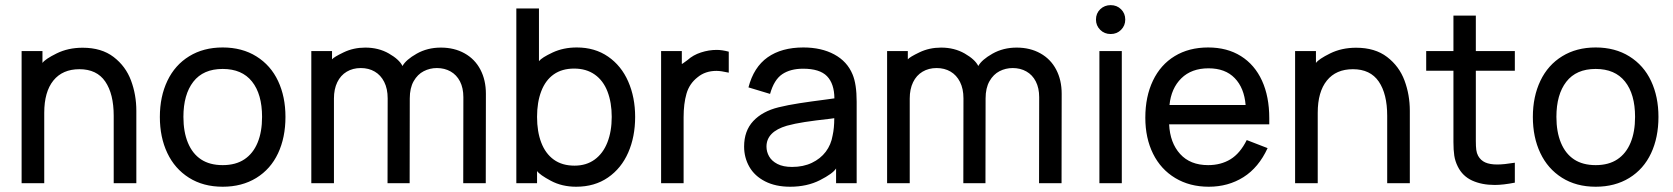

<svg xmlns="http://www.w3.org/2000/svg" viewBox="-20 -690 6388 733"><path d="M500.5 9.3H414.1V-248Q414.1 -331.5 381.8 -378.7Q349.6 -425.8 283.2 -425.8Q218.8 -425.8 183.8 -382.6Q148.9 -339.4 148.9 -259.3V9.3H62.5V-495.1H142.1V-449.7Q152.3 -464.4 196.3 -486.1Q240.2 -507.8 295.4 -507.8Q367.7 -507.8 413.8 -472.4Q460 -437 480.2 -382.6Q500.5 -328.1 500.5 -267.1Z M830.1 22.9Q755.9 22.9 701.4 -11.5Q647 -45.9 618.7 -106Q590.3 -166 590.3 -243.7Q590.3 -321.3 619.1 -381.6Q647.9 -441.9 702.4 -475.3Q756.8 -508.8 830.1 -508.8Q904.3 -508.8 959 -474.6Q1013.7 -440.4 1041.7 -380.6Q1069.8 -320.8 1069.8 -243.7Q1069.8 -165 1041.5 -104.7Q1013.2 -44.4 958.5 -10.7Q903.8 22.9 830.1 22.9ZM830.1 -59.6Q879.9 -59.6 913.1 -81.8Q946.3 -104 963.4 -145.3Q980.5 -186.5 980.5 -243.7Q980.5 -330.6 942.1 -378.7Q903.8 -426.8 830.1 -426.8Q755.9 -426.8 718 -377.9Q680.2 -329.1 680.2 -243.7Q680.2 -186.5 697.5 -144.8Q714.8 -103 747.8 -81.3Q780.8 -59.6 830.1 -59.6Z M1834.5 9.3H1748.5L1749 -318.8Q1749 -354 1736.1 -379.2Q1723.1 -404.3 1700.2 -417.2Q1677.2 -430.2 1647.9 -430.2Q1621.1 -430.2 1597.7 -418.2Q1574.2 -406.2 1559.3 -380.1Q1544.4 -354 1544.4 -314L1543.9 9.3H1459.5L1460 -314.5Q1460 -351.1 1446.8 -377.2Q1433.6 -403.3 1410.6 -416.7Q1387.7 -430.2 1357.4 -430.2Q1327.1 -430.2 1303.7 -416.3Q1280.3 -402.3 1267.6 -376Q1254.9 -349.6 1254.9 -314V9.3H1168.5V-495.1H1247.6V-463.4Q1254.4 -472.2 1292 -490.2Q1329.6 -508.3 1374.5 -508.3Q1425.3 -508.3 1464.8 -485.6Q1504.4 -462.9 1516.6 -438Q1529.8 -461.9 1570.8 -485.1Q1611.8 -508.3 1663.1 -508.3Q1714.4 -508.3 1753.7 -486.3Q1793 -464.4 1814 -424.3Q1835 -384.3 1835 -332Z M2179.7 22.9Q2125.5 22.9 2083 0.2Q2040.5 -22.5 2030.3 -37.1V9.3H1951.2V-657.7H2037.6V-456.5Q2048.3 -470.2 2089.6 -489.5Q2130.9 -508.8 2182.1 -508.8Q2251 -508.8 2301.5 -473.9Q2352.1 -439 2378.4 -378.7Q2404.8 -318.4 2404.8 -243.7Q2404.8 -168 2378.4 -107.7Q2352.1 -47.4 2301 -12.2Q2250 22.9 2179.7 22.9ZM2173.3 -57.6Q2218.3 -57.6 2250.2 -80.8Q2282.2 -104 2298.8 -146.2Q2315.4 -188.5 2315.4 -243.7Q2315.4 -298.3 2299.3 -340.3Q2283.2 -382.3 2250.7 -405.3Q2218.3 -428.2 2171.9 -428.2Q2125.5 -428.2 2094 -406Q2062.5 -383.8 2046.4 -341.8Q2030.3 -299.8 2030.3 -243.7Q2030.3 -187.5 2046.4 -145.5Q2062.5 -103.5 2094.2 -80.6Q2126 -57.6 2173.3 -57.6Z M2589.8 9.3H2503.9V-495.1H2583V-446.3Q2581.1 -442.9 2605 -460.9Q2626 -480 2656 -489.7Q2686 -499.5 2716.3 -499.5Q2736.8 -499.5 2762.2 -492.7V-412.6Q2732.4 -419.4 2715.3 -419.4Q2672.4 -419.4 2643.1 -395Q2611.8 -370.6 2600.8 -332.3Q2589.8 -293.9 2589.8 -242.7Z M2996.6 22.9Q2940.9 22.9 2900.9 2.4Q2860.8 -18.1 2840.8 -53.2Q2820.8 -88.4 2820.8 -130.4Q2820.8 -190.4 2855.7 -227.8Q2890.6 -265.1 2952.1 -280.3Q2987.8 -289.1 3032 -295.9Q3076.2 -302.7 3133.8 -310.1L3165.5 -314.5Q3165 -370.6 3137.2 -399.2Q3109.4 -427.7 3045.9 -427.7Q2997.6 -427.7 2966.3 -406.7Q2935.1 -385.7 2919.9 -331.5L2837.4 -356.4Q2857.4 -433.6 2910.6 -471.2Q2963.9 -508.8 3046.9 -508.8Q3115.7 -508.8 3165 -482.2Q3214.4 -455.6 3234.9 -405.8Q3250.5 -368.7 3250.5 -301.8V9.3H3171.9V-46.9Q3159.7 -27.3 3110.4 -2.2Q3061 22.9 2996.6 22.9ZM3003.9 -52.7Q3046.9 -52.7 3079.6 -68.4Q3112.3 -84 3132.6 -110.8Q3152.8 -137.7 3158.7 -172.9Q3165 -200.7 3165 -238.8Q3158.7 -237.8 3150.9 -236.8Q3089.8 -230 3052 -224.1Q3014.2 -218.3 2983.9 -210Q2906.2 -187 2906.2 -130.4Q2906.2 -110.4 2916.3 -92.8Q2926.3 -75.2 2948 -64Q2969.7 -52.7 3003.9 -52.7Z M4032.7 9.3H3946.8L3947.3 -318.8Q3947.3 -354 3934.3 -379.2Q3921.4 -404.3 3898.4 -417.2Q3875.5 -430.2 3846.2 -430.2Q3819.3 -430.2 3795.9 -418.2Q3772.5 -406.2 3757.6 -380.1Q3742.7 -354 3742.7 -314L3742.2 9.3H3657.7L3658.2 -314.5Q3658.2 -351.1 3645 -377.2Q3631.8 -403.3 3608.9 -416.7Q3585.9 -430.2 3555.7 -430.2Q3525.4 -430.2 3502 -416.3Q3478.5 -402.3 3465.8 -376Q3453.1 -349.6 3453.1 -314V9.3H3366.7V-495.1H3445.8V-463.4Q3452.6 -472.2 3490.2 -490.2Q3527.8 -508.3 3572.8 -508.3Q3623.5 -508.3 3663.1 -485.6Q3702.6 -462.9 3714.8 -438Q3728 -461.9 3769 -485.1Q3810.1 -508.3 3861.3 -508.3Q3912.6 -508.3 3951.9 -486.3Q3991.2 -464.4 4012.2 -424.3Q4033.2 -384.3 4033.2 -332Z M4220.2 -560.1Q4196.3 -560.1 4180.2 -576.2Q4164.1 -592.3 4164.1 -615.2Q4164.1 -639.2 4180.4 -654.8Q4196.8 -670.4 4220.2 -670.4Q4244.1 -670.4 4260 -654.5Q4275.9 -638.7 4275.9 -615.2Q4275.9 -592.3 4260 -576.2Q4244.1 -560.1 4220.2 -560.1ZM4262.7 9.3H4177.2V-495.1H4262.7Z M4594.7 22.9Q4522 22.9 4466.8 -10.3Q4411.6 -43.5 4382.1 -103Q4352.5 -162.6 4352.5 -240.7Q4352.5 -321.3 4381.6 -382.1Q4410.6 -442.9 4464.8 -475.8Q4519 -508.8 4592.3 -508.8Q4665 -508.8 4717.5 -475.8Q4770 -442.9 4797.9 -382.1Q4825.7 -321.3 4825.7 -238.8V-215.3H4443.4Q4446.8 -144.5 4485.4 -102.1Q4523.9 -59.6 4592.3 -59.6Q4641.1 -59.6 4677.7 -82Q4714.4 -104.5 4739.7 -155.3L4819.3 -124.5Q4785.2 -50.3 4727.1 -13.7Q4668.9 22.9 4594.7 22.9ZM4735.4 -289.1Q4730 -354.5 4693.8 -391.8Q4657.7 -429.2 4593.8 -429.2Q4528.8 -429.2 4490 -391.1Q4451.2 -353 4444.8 -289.1Z M5362.3 9.3H5275.9V-248Q5275.9 -331.5 5243.7 -378.7Q5211.4 -425.8 5145 -425.8Q5080.6 -425.8 5045.7 -382.6Q5010.7 -339.4 5010.7 -259.3V9.3H4924.3V-495.1H5003.9V-449.7Q5014.2 -464.4 5058.1 -486.1Q5102.1 -507.8 5157.2 -507.8Q5229.5 -507.8 5275.6 -472.4Q5321.8 -437 5342 -382.6Q5362.3 -328.1 5362.3 -267.1Z M5686.5 16.1Q5637.2 16.1 5600.3 -0.7Q5563.5 -17.6 5545.4 -54.2Q5535.2 -74.7 5532 -95.9Q5528.8 -117.2 5528.8 -147.9V-419.9H5424.8V-495.1H5528.8V-630.4H5614.3V-495.1H5763.2V-419.9H5614.3V-151.9Q5614.3 -130.4 5616 -117.7Q5617.7 -105 5623 -95.2Q5632.8 -77.6 5650.4 -69.8Q5668 -62 5696.3 -62Q5721.2 -62 5763.2 -68.8V7.3Q5718.8 16.1 5686.5 16.1Z M6071.8 22.9Q5997.6 22.9 5943.1 -11.5Q5888.7 -45.9 5860.4 -106Q5832 -166 5832 -243.7Q5832 -321.3 5860.8 -381.6Q5889.6 -441.9 5944.1 -475.3Q5998.5 -508.8 6071.8 -508.8Q6146 -508.8 6200.7 -474.6Q6255.4 -440.4 6283.4 -380.6Q6311.5 -320.8 6311.5 -243.7Q6311.5 -165 6283.2 -104.7Q6254.9 -44.4 6200.2 -10.7Q6145.5 22.9 6071.8 22.9ZM6071.8 -59.6Q6121.6 -59.6 6154.8 -81.8Q6188 -104 6205.1 -145.3Q6222.2 -186.5 6222.2 -243.7Q6222.2 -330.6 6183.8 -378.7Q6145.5 -426.8 6071.8 -426.8Q5997.6 -426.8 5959.7 -377.9Q5921.9 -329.1 5921.9 -243.7Q5921.9 -186.5 5939.2 -144.8Q5956.5 -103 5989.5 -81.3Q6022.5 -59.6 6071.8 -59.6Z"/></svg>

Font: Potro Sans Bangla SemiBold
Style: Regular
Weight: 600
Designer: Jayed Ahsan Saad
Foundry: Codepotro
Version: Potro Sans Bangla;Version 0.996;CodepotroFonts;